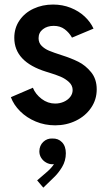

<svg xmlns="http://www.w3.org/2000/svg" viewBox="-20 -549 478 853"><path d="M28.3 -117.2 126 -159.2Q137.7 -130.4 165 -109.6Q192.4 -88.9 225.1 -88.9Q245.6 -88.9 263.7 -96.9Q281.7 -105 292.2 -118.7Q302.7 -132.3 302.7 -148.9Q302.7 -169.4 286.6 -184.3Q270.5 -199.2 249.3 -208.3Q228 -217.3 197.3 -226.6L184.6 -230.5Q43.5 -274.4 43.5 -380.9Q43.5 -424.8 66.7 -458.5Q89.8 -492.2 129.2 -510.5Q168.5 -528.8 215.8 -528.8Q257.8 -528.8 293.9 -514.4Q330.1 -500 356 -475.8Q381.8 -451.7 395.5 -421.9L299.8 -381.8Q287.6 -403.8 267.6 -418.9Q247.6 -434.1 218.8 -434.1Q189.9 -434.1 170.7 -419.2Q151.4 -404.3 151.4 -379.4Q151.4 -358.9 164.8 -345.5Q178.2 -332 198 -323.7Q217.8 -315.4 255.9 -303.2Q295.9 -290.5 327.9 -274.7Q359.9 -258.8 384.8 -228.3Q409.7 -197.8 409.7 -151.9Q409.7 -106.4 384.5 -69.8Q359.4 -33.2 317.1 -12.7Q274.9 7.8 225.1 7.8Q179.2 7.8 138.9 -9Q98.6 -25.9 69.8 -54.4Q41 -83 28.3 -117.2ZM145 252.4 188 215.3Q209 197.3 219.7 180.2Q217.3 180.7 212.4 180.7Q198.7 180.7 185.3 173.3Q171.9 166 163.3 152.8Q154.8 139.6 154.8 123Q155.3 97.7 172.1 81.5Q189 65.4 212.4 66.4Q238.8 65.4 255.6 83Q272.5 100.6 272.5 131.8Q272.5 165.5 255.6 193.4Q238.8 221.2 217.8 240.7L172.4 284.7Z"/></svg>

Font: Reddit Sans SemiBold
Style: Regular
Weight: 600
Designer: Stephen Hutchings
Foundry: Reddit
Version: Version 1.013